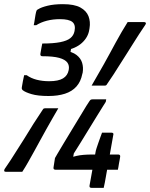

<svg xmlns="http://www.w3.org/2000/svg" viewBox="-45 -816 721 922"><path d="M395 -405Q408 -428 422.5 -453Q437 -478 452 -504.5Q467 -531 481.5 -558Q496 -585 510.5 -611.5Q525 -638 539.5 -663Q554 -688 568 -710Q576 -710 586.5 -710Q597 -710 607.5 -710Q618 -710 628.5 -710Q639 -710 647 -710Q653 -710 655 -706.5Q657 -703 653 -697Q638 -675 623 -652Q608 -629 592.5 -604Q577 -579 561 -554Q545 -529 529.5 -504.5Q514 -480 499 -456.5Q484 -433 469 -412Q467 -408 464.5 -406.5Q462 -405 459 -405Q452 -405 443.5 -405Q435 -405 425.5 -405Q416 -405 407.5 -405Q399 -405 395 -405ZM235 -296Q222 -274 207.5 -248.5Q193 -223 178 -196.5Q163 -170 148.5 -143Q134 -116 119.5 -90Q105 -64 91 -39Q77 -14 62 9Q54 9 43.5 9Q33 9 22.5 9Q12 9 2 9Q-8 9 -17 9Q-23 9 -24.5 5.5Q-26 2 -23 -4Q-8 -25 7 -48.5Q22 -72 37.5 -96.5Q53 -121 69 -146Q85 -171 100 -196Q115 -221 130.5 -244Q146 -267 160 -289Q163 -294 165.5 -295Q168 -296 171 -296Q178 -296 187 -296Q196 -296 205 -296Q214 -296 222.5 -296Q231 -296 235 -296ZM453 86Q449 86 441 86Q433 86 423.5 86Q414 86 406 86Q398 86 394 86Q389 86 386.5 83.5Q384 81 385 75L415 -92Q415 -94 419 -105.5Q423 -117 428 -132Q433 -147 438 -160Q443 -173 445 -179H490Q496 -179 498.5 -176Q501 -173 499 -168L463 35Q462 42 458.5 60Q455 78 453 86ZM521 -1H221Q216 -1 213.5 -4Q211 -7 212 -12L219 -57Q219 -58 230.5 -77Q242 -96 260 -126.5Q278 -157 299 -191Q320 -225 338.5 -256Q357 -287 370 -308Q383 -329 385 -331Q389 -337 392.5 -338Q396 -339 400 -339Q404 -339 413 -339Q422 -339 432.5 -339Q443 -339 452 -339Q461 -339 465 -339L463 -327Q461 -324 448.5 -304Q436 -284 417.5 -254Q399 -224 378.5 -190.5Q358 -157 339.5 -127Q321 -97 307.5 -76Q294 -55 291 -50L313 -98L303 -44L290 -59Q307 -64 323 -67.5Q339 -71 357.5 -72.5Q376 -74 401 -74H523Q528 -74 530.5 -71Q533 -68 532 -63Q532 -59 530 -50.5Q528 -42 526.5 -32Q525 -22 523.5 -13.5Q522 -5 521 -1ZM384 -675Q379 -638 348.5 -610Q318 -582 264 -573L299 -599L291 -550L264 -573Q302 -568 322.5 -552Q343 -536 349.5 -514Q356 -492 352 -467L350 -460Q343 -424 322 -400.5Q301 -377 267 -366Q233 -355 188 -355Q137 -355 106.5 -364Q76 -373 64 -383Q61 -386 60 -389Q59 -392 60 -398Q61 -402 62 -409.5Q63 -417 65 -426.5Q67 -436 68.5 -443.5Q70 -451 71 -455H83Q104 -440 131.5 -433Q159 -426 191 -426Q235 -426 257.5 -439.5Q280 -453 285 -480Q289 -501 278.5 -515.5Q268 -530 239.5 -538Q211 -546 158 -546Q153 -546 150.5 -549Q148 -552 149 -558Q150 -563 151.5 -572.5Q153 -582 155 -592Q157 -602 158 -607Q211 -607 244 -613.5Q277 -620 293 -633Q309 -646 313 -667Q319 -697 302.5 -710.5Q286 -724 243 -724Q209 -724 180 -716.5Q151 -709 129 -695H117Q118 -699 119.5 -707.5Q121 -716 122.5 -726.5Q124 -737 125.5 -745Q127 -753 128 -757Q129 -761 130.5 -765Q132 -769 139 -772Q153 -781 183.5 -788.5Q214 -796 257 -796Q312 -796 341 -780Q370 -764 380 -738Q390 -712 385 -681Z"/></svg>

Font: Rec Mono Linear
Style: Italic
Weight: 400
Italic angle: -10°
Monospace: yes
Version: Version 1.085; ttfautohint (v1.8.4.7-5d5b)